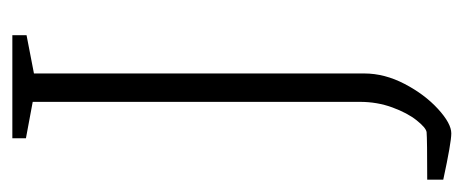

<svg xmlns="http://www.w3.org/2000/svg" viewBox="-261 -394 751 311"><g transform="rotate(-90 114.5 -238.5)"><path d="M-21 104V78Q45 78 56 77Q63 76 75 61Q87 46 96 21.5Q105 -3 105 -31V-561L46 -572V-594H213V-571L151 -559V-24Q151 9 134 41.5Q117 74 93.5 95.5Q70 117 54 117Q39 117 -21 104Z"/></g></svg>

Font: Grenze ExtraLight
Style: Regular
Weight: 275
Designer: Renata Polastri
Foundry: Omnibus-Type
Version: Version 1.002; ttfautohint (v1.8)